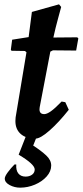

<svg xmlns="http://www.w3.org/2000/svg" viewBox="-20 -627 381 885"><path d="M297 -121Q251 -63 208.5 -25.5Q166 12 143 12Q100 12 75.5 -9.5Q51 -31 51 -69Q51 -80 52 -86L102 -386L95 -392L33 -393L30 -398L36 -444L112 -456L127 -572L252 -607L262 -595Q259 -583 247.5 -541.5Q236 -500 226 -454L336 -455L341 -450L331 -394L224 -395L212 -389L163 -133L162 -123Q162 -101 184 -101Q196 -101 214.5 -114Q233 -127 264 -159L281 -156ZM162 -29 133 44Q170 68 193 89.5Q216 111 216 136Q216 163 195 186.5Q174 210 141 224Q108 238 73 238Q47 238 24.5 226Q2 214 2 196Q2 186 16 167Q30 148 47 131H55Q53 158 64.5 172.5Q76 187 98 187Q116 187 128 178Q140 169 140 154Q140 130 66 86L111 -29Z"/></svg>

Font: Alegreya
Style: Bold Italic
Weight: 700
Italic angle: -7°
Designer: Juan Pablo del Peral
Foundry: Huerta Tipografica
Version: Version 2.007; ttfautohint (v1.6)